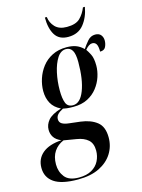

<svg xmlns="http://www.w3.org/2000/svg" viewBox="-213 -833 852 1154"><g transform="rotate(-15 213.0 -256.0)"><path d="M125 240Q24 240 -23 207.5Q-70 175 -70 116Q-70 59 -29 25Q12 -9 89 -14Q58 -27 44.5 -47.5Q31 -68 31 -94Q31 -126 53.5 -153Q76 -180 136 -199Q96 -218 78 -251Q60 -284 60 -327Q60 -365 72.5 -403.5Q85 -442 110 -474.5Q135 -507 173.5 -526.5Q212 -546 263 -546Q295 -546 319.5 -537.5Q344 -529 367 -507Q382 -530 401.5 -552.5Q421 -575 449 -575Q473 -575 484.5 -560.5Q496 -546 496 -526Q496 -505 487 -486.5Q478 -468 452 -468Q452 -502 443.5 -515.5Q435 -529 418 -529Q398 -529 374 -500Q383 -488 395.5 -463.5Q408 -439 408 -393Q408 -360 396.5 -324.5Q385 -289 361 -258Q337 -227 300 -208Q263 -189 212 -189Q187 -189 170.5 -191Q154 -193 147 -195Q122 -182 111.5 -169.5Q101 -157 101 -141Q101 -122 116.5 -112.5Q132 -103 162 -100L230 -92Q292 -84 330 -54Q368 -24 368 43Q368 98 340 142.5Q312 187 258.5 213.5Q205 240 125 240ZM212 -199Q257 -199 283 -266Q309 -333 309 -442Q309 -492 296 -514Q283 -536 257 -536Q224 -536 202 -501.5Q180 -467 168.5 -414.5Q157 -362 157 -306Q157 -255 168 -227Q179 -199 212 -199ZM134 230Q182 230 213.5 212Q245 194 260 164Q275 134 275 100Q275 55 249.5 32.5Q224 10 179 3L101 -10Q63 6 41.5 38Q20 70 20 118Q20 164 46 197Q72 230 134 230ZM291 -603Q234 -603 209 -643.5Q184 -684 184 -752H196Q200 -716 225 -689.5Q250 -663 298 -663Q354 -663 380 -688.5Q406 -714 421 -752H433Q422 -689 387.5 -646Q353 -603 291 -603Z"/></g></svg>

Font: Noto Serif Display ExtraCondensed SemiBold
Style: Italic
Weight: 600
Width: 2
Italic angle: -12°
Designer: Monotype Design Team
Foundry: Monotype Imaging Inc.
Version: Version 2.009